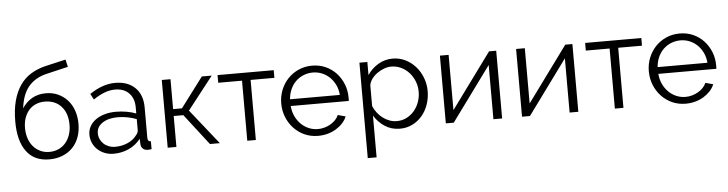

<svg xmlns="http://www.w3.org/2000/svg" viewBox="-53 -999 5580 1471"><g transform="rotate(-5 2737.0 -264.0)"><path d="M330 -645Q242 -625 190.5 -565.5Q139 -506 126 -397Q157 -445 203 -471Q249 -497 309 -497Q360 -497 402 -478Q444 -459 474.5 -425.5Q505 -392 521.5 -345Q538 -298 538 -242Q538 -186 521 -139.5Q504 -93 472 -60Q440 -27 394.5 -8.5Q349 10 292 10Q177 10 117 -71Q57 -152 57 -301Q57 -392 75.5 -461Q94 -530 128.5 -579.5Q163 -629 213 -659.5Q263 -690 326 -705L482 -741L495 -684ZM127 -245Q127 -203 139 -166.5Q151 -130 173.5 -103.5Q196 -77 227.5 -62Q259 -47 298 -47Q337 -47 368.5 -61.5Q400 -76 422.5 -102Q445 -128 457 -163.5Q469 -199 469 -241Q469 -330 422 -382Q375 -434 295 -434Q258 -434 227 -421Q196 -408 174 -383.5Q152 -359 139.5 -324Q127 -289 127 -245Z M787 10Q750 10 718.5 -2.5Q687 -15 663.5 -37Q640 -59 627 -88.5Q614 -118 614 -152Q614 -186 630 -215Q646 -244 675 -265Q704 -286 744 -297.5Q784 -309 832 -309Q872 -309 913 -302Q954 -295 986 -282V-329Q986 -398 947 -438.5Q908 -479 839 -479Q799 -479 757 -463Q715 -447 672 -417L648 -462Q749 -530 844 -530Q942 -530 998 -475Q1054 -420 1054 -323V-88Q1054 -60 1079 -60V0Q1062 3 1053 3Q1027 3 1012.5 -10Q998 -23 997 -46L995 -87Q959 -40 904.5 -15Q850 10 787 10ZM803 -42Q856 -42 900.5 -62Q945 -82 968 -115Q977 -124 981.5 -134.5Q986 -145 986 -154V-239Q952 -252 915.5 -259Q879 -266 841 -266Q769 -266 724 -236Q679 -206 679 -157Q679 -133 688.5 -112Q698 -91 714.5 -75.5Q731 -60 754 -51Q777 -42 803 -42Z M1511 -521H1587L1390 -269L1604 0H1528L1344 -238H1270V0H1203V-521H1270V-291H1338Z M1881 0H1815V-462H1632V-521H2064V-462H1881Z M2360 10Q2303 10 2255.5 -11.5Q2208 -33 2173 -70.5Q2138 -108 2118.5 -157Q2099 -206 2099 -262Q2099 -317 2118.5 -365.5Q2138 -414 2172.5 -450.5Q2207 -487 2255 -508.5Q2303 -530 2359 -530Q2416 -530 2463.5 -508.5Q2511 -487 2545 -450Q2579 -413 2598 -365Q2617 -317 2617 -263Q2617 -255 2617 -247Q2617 -239 2616 -236H2170Q2173 -194 2189.5 -158.5Q2206 -123 2232 -97Q2258 -71 2291.5 -56.5Q2325 -42 2363 -42Q2388 -42 2413 -49Q2438 -56 2459 -68Q2480 -80 2497 -97.5Q2514 -115 2523 -136L2582 -120Q2570 -91 2548 -67.5Q2526 -44 2497 -26.5Q2468 -9 2433 0.5Q2398 10 2360 10ZM2552 -288Q2549 -330 2532.5 -364.5Q2516 -399 2490.5 -424Q2465 -449 2431.5 -463Q2398 -477 2360 -477Q2322 -477 2288 -463Q2254 -449 2228.5 -424Q2203 -399 2187.5 -364Q2172 -329 2169 -288Z M2989 10Q2923 10 2872.5 -23.5Q2822 -57 2791 -108V213H2723V-521H2784V-420Q2816 -469 2867 -499.5Q2918 -530 2978 -530Q3032 -530 3077 -507.5Q3122 -485 3155 -447.5Q3188 -410 3206.5 -361Q3225 -312 3225 -260Q3225 -205 3208 -156Q3191 -107 3159.5 -70Q3128 -33 3084.5 -11.5Q3041 10 2989 10ZM2970 -50Q3012 -50 3046.5 -68Q3081 -86 3105.5 -115.5Q3130 -145 3143 -182.5Q3156 -220 3156 -260Q3156 -302 3141 -340Q3126 -378 3100 -407Q3074 -436 3038.5 -453Q3003 -470 2962 -470Q2936 -470 2907.5 -459.5Q2879 -449 2854.5 -431.5Q2830 -414 2812.5 -390.5Q2795 -367 2791 -341V-181Q2803 -153 2821.5 -129Q2840 -105 2863.5 -87.5Q2887 -70 2914 -60Q2941 -50 2970 -50Z M3409 -96 3720 -521H3775V0H3708V-417L3403 0H3342V-521H3409Z M3995 -96 4306 -521H4361V0H4294V-417L3989 0H3928V-521H3995Z M4708 0H4642V-462H4459V-521H4891V-462H4708Z M5187 10Q5130 10 5082.5 -11.5Q5035 -33 5000 -70.5Q4965 -108 4945.5 -157Q4926 -206 4926 -262Q4926 -317 4945.5 -365.5Q4965 -414 4999.5 -450.5Q5034 -487 5082 -508.5Q5130 -530 5186 -530Q5243 -530 5290.5 -508.5Q5338 -487 5372 -450Q5406 -413 5425 -365Q5444 -317 5444 -263Q5444 -255 5444 -247Q5444 -239 5443 -236H4997Q5000 -194 5016.5 -158.5Q5033 -123 5059 -97Q5085 -71 5118.5 -56.5Q5152 -42 5190 -42Q5215 -42 5240 -49Q5265 -56 5286 -68Q5307 -80 5324 -97.5Q5341 -115 5350 -136L5409 -120Q5397 -91 5375 -67.5Q5353 -44 5324 -26.5Q5295 -9 5260 0.5Q5225 10 5187 10ZM5379 -288Q5376 -330 5359.5 -364.5Q5343 -399 5317.5 -424Q5292 -449 5258.5 -463Q5225 -477 5187 -477Q5149 -477 5115 -463Q5081 -449 5055.5 -424Q5030 -399 5014.5 -364Q4999 -329 4996 -288Z"/></g></svg>

Font: Boldmen
Style: Regular
Weight: 400
Designer: Matt McInerney, Pablo Impallari, Rodrigo Fuenzalida
Foundry: LIVING CONCEPT
Version: Version 1.000